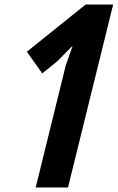

<svg xmlns="http://www.w3.org/2000/svg" viewBox="-20 -830 521 850"><path d="M281 0H138L271 -540L301 -625H299L234 -559L167 -505L99 -601L359 -810H481Z"/></svg>

Font: TypoPRO Sinkin Sans
Style: 600 SemiBold Italic
Weight: 600
Italic angle: -112°
Designer: Keith Bates
Foundry: K-Type
Version: Sinkin Sans (version 1.0)  by Keith Bates   •   © 2014   www